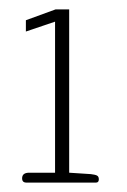

<svg xmlns="http://www.w3.org/2000/svg" viewBox="-20 -781 270 408"><path d="M27 -402Q27 -414 42 -414H97V-735L35 -714V-738L98 -761H127V-414L173 -411Q182 -410 186 -408Q190 -406 190 -400Q190 -393 184 -393H36Q27 -393 27 -402Z"/></svg>

Font: Maitree ExtraLight
Style: Regular
Weight: 250
Designer: CadsonDemak Team
Foundry: CadsonDemak
Version: Version 1.002